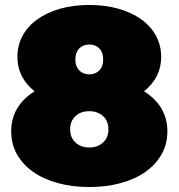

<svg xmlns="http://www.w3.org/2000/svg" viewBox="-20 -736 718 772"><path d="M653 -208Q653 -157 630 -116Q607 -75 565.5 -45.5Q524 -16 466 0Q408 16 339 16Q270 16 212 0Q154 -16 112.5 -45.5Q71 -75 48 -116Q25 -157 25 -208Q25 -260 49.5 -300.5Q74 -341 119 -369Q50 -424 50 -507Q50 -554 71 -592.5Q92 -631 130.5 -658.5Q169 -686 222 -701Q275 -716 339 -716Q403 -716 456 -701Q509 -686 547.5 -658.5Q586 -631 607 -592.5Q628 -554 628 -507Q628 -424 559 -369Q604 -341 628.5 -300.5Q653 -260 653 -208ZM283 -497Q283 -469 298.5 -453Q314 -437 339 -437Q364 -437 379.5 -453Q395 -469 395 -497Q395 -525 379.5 -541Q364 -557 339 -557Q314 -557 298.5 -541Q283 -525 283 -497ZM416 -216Q416 -249 394.5 -269Q373 -289 339 -289Q305 -289 283.5 -269Q262 -249 262 -216Q262 -183 283.5 -163Q305 -143 339 -143Q373 -143 394.5 -163Q416 -183 416 -216Z"/></svg>

Font: CMG Sans Black
Style: Regular
Weight: 900
Designer: Julieta Ulanovsky
Foundry: Julieta Ulanovsky
Version: Version 7.200